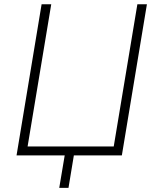

<svg xmlns="http://www.w3.org/2000/svg" viewBox="-20 -748 757 924"><path d="M566.4 0H59.6L180.2 -727.5H226.6L112.8 -43H527.3L641.1 -727.5H687ZM265.1 156.2 294.4 -18.1H338.4L309.6 156.2Z"/></svg>

Font: Inter ExtraLight
Style: Italic
Weight: 250
Italic angle: -9.3988°
Designer: Rasmus Andersson
Foundry: rsms
Version: Version 4.001;git-66647c0bb